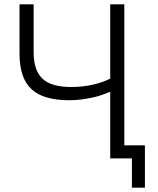

<svg xmlns="http://www.w3.org/2000/svg" viewBox="-20 -730 730 885"><path d="M588 135V0H488V-307Q471 -300 450 -292.5Q429 -285 405 -280Q381 -275 354.5 -271.5Q328 -268 299 -268Q180 -268 125 -319Q70 -370 70 -483V-710H135V-490Q135 -406 175.5 -367.5Q216 -329 308 -329Q361 -329 409 -340Q457 -351 488 -368V-710H553V-60H648V135Z"/></svg>

Font: Rising Sun Light
Style: Regular
Weight: 300
Designer: Matt McInerney, Pablo Impallari, Rodrigo Fuenzalida (Raleway font), Stephen Hutchings (Greek), Cristiano Sobral (main ch
Foundry: The Rising Sun Project Authors
Version: Version 4.327; ttfautohint (v1.8.4.7-5d5b-dirty)